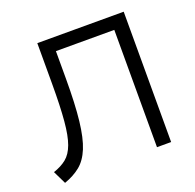

<svg xmlns="http://www.w3.org/2000/svg" viewBox="-125 -830 984 969"><g transform="rotate(-20 367.0 -345.0)"><path d="M63.5 10.5 29.5 -59.5Q71.5 -73.5 99.2 -96Q127 -118.5 143.2 -162.5Q159.5 -206.5 166.2 -283.2Q173 -360 173 -482V-700H637V0H561V-630H247.5V-483.5Q247.5 -346 237.5 -257.8Q227.5 -169.5 205.8 -116.8Q184 -64 148.8 -35.5Q113.5 -7 63.5 10.5Z"/></g></svg>

Font: Geologica ExtraLight
Style: Regular
Weight: 200
Designer: Sindre Bremnes, Frode Helland
Foundry: Monokrom Skriftforlag AS
Version: Version 1.010; ttfautohint (v1.8.4.7-5d5b);gftools[0.9.28]